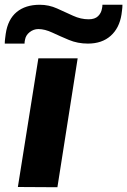

<svg xmlns="http://www.w3.org/2000/svg" viewBox="-31 -786 534 806"><path d="M210 0 44 -1 130 -541H295ZM-11 -603Q-11 -614 -9.5 -624.5Q-8 -635 -7 -644Q2 -705 39 -735.5Q76 -766 136 -766Q174 -766 208.5 -750.5Q243 -735 275.5 -720Q308 -705 341 -705Q367 -705 380.5 -718Q394 -731 397 -750Q399 -758 399 -766H483Q483 -755 481.5 -744.5Q480 -734 479 -725Q470 -668 433.5 -635.5Q397 -603 338 -603Q295 -603 258 -618.5Q221 -634 189 -649Q157 -664 130 -664Q110 -664 93.5 -651Q77 -638 74 -619Q72 -611 72 -603Z"/></svg>

Font: Georama ExtraExtended SemiBold
Style: Italic
Weight: 600
Width: 8
Italic angle: -9°
Designer: Jean-Baptiste Levee
Foundry: Production Type
Version: Version 1.000